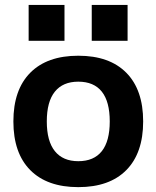

<svg xmlns="http://www.w3.org/2000/svg" viewBox="-20 -759 643 789"><path d="M301.7 10Q173.7 10 104.3 -60Q35 -130 35 -260Q35 -390 104.3 -460Q173.7 -530 301.7 -530Q430 -530 499.1 -460Q568.3 -390 568.3 -260Q568.3 -130 499.1 -60Q430 10 301.7 10ZM301.7 -96.6Q365.7 -96.6 398.4 -137.8Q431 -179 431 -260Q431 -341.3 398.4 -382.4Q365.7 -423.4 301.7 -423.4Q238.6 -423.4 205.5 -382.4Q172.3 -341.3 172.3 -260Q172.3 -179 205.5 -137.8Q238.6 -96.6 301.7 -96.6ZM357 -591.4V-738.6H504.3V-591.4ZM97.7 -591.4V-738.6H245V-591.4Z"/></svg>

Font: M PLUS 1 Thin
Style: Regular
Weight: 100
Designer: Coji Morishita
Foundry: UNDERFOREST DESIGN
Version: Version 1.001